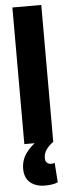

<svg xmlns="http://www.w3.org/2000/svg" viewBox="-61 -730 355 980"><g transform="rotate(-5 116.0 -240.0)"><path d="M42 0V-700H190V0ZM130 220Q82 220 53.5 196Q25 172 25 125Q25 82 49.5 47Q74 12 111 -11L191 0Q164 21 152 39.5Q140 58 140 80Q140 97 148.5 104.5Q157 112 170 112Q181 112 188 109L195 209Q171 220 130 220Z"/></g></svg>

Font: Georama SemiCondensed
Style: Bold
Weight: 700
Width: 4
Designer: Jean-Baptiste Levee
Foundry: Production Type
Version: Version 1.000